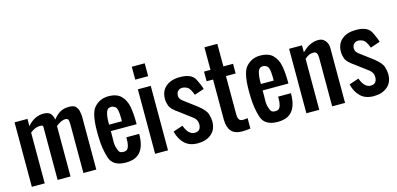

<svg xmlns="http://www.w3.org/2000/svg" viewBox="-74 -1316 3722 1798"><g transform="rotate(-15 1787.0 -417.5)"><path d="M307.1 -519Q307.1 -531.2 275.9 -531.2Q230 -531.2 182.1 -491.7V0H57.1V-625H182.1V-554.2Q249 -633.8 337.9 -633.8Q382.8 -633.8 403.8 -614Q424.8 -594.2 432.1 -551.3Q462.9 -591.8 498.5 -612.8Q534.2 -633.8 585 -633.8Q635.7 -633.8 652.8 -611.8Q669.9 -589.8 673.6 -573.5Q677.2 -557.1 679.7 -541.7Q682.1 -526.4 682.1 -517.6V0H557.1V-463.9Q557.1 -515.6 547.1 -523.4Q537.1 -531.2 525.9 -531.2Q483.9 -531.2 432.1 -489.3V0H307.1Z M906.7 -375H1030.8V-412.6Q1029.3 -499.5 1008.3 -515.4Q987.3 -531.2 968.8 -531.2Q930.7 -531.2 919.2 -494.6Q907.7 -458 906.7 -409.2ZM968.3 8.8Q841.8 8.8 812.7 -84.7Q783.7 -178.2 781.7 -282.2Q773.4 -508.8 828.6 -571.3Q883.8 -633.8 967.3 -633.8Q1050.3 -633.8 1091.3 -590.8Q1132.3 -547.9 1144.5 -481.9Q1156.7 -416 1156.7 -327.1V-312.5H906.7V-261.2Q902.8 -191.4 910.4 -162.6Q918 -133.8 928 -113.8Q938 -93.8 973.1 -93.8Q1008.3 -93.8 1019.5 -122.1Q1030.8 -150.4 1031.7 -192.4V-218.8H1155.8V-193.8Q1151.4 -93.8 1106.4 -42.5Q1061.5 8.8 968.3 8.8Z M1252.4 0V-625H1377.4V0ZM1252.4 -718.8V-843.8H1377.4V-718.8Z M1567.4 -187.5Q1601.1 -93.8 1662.6 -93.8Q1724.1 -93.8 1723.6 -163.1Q1723.6 -199.7 1692.4 -228.5L1567.4 -322.3Q1498.5 -368.7 1486.1 -405.5Q1473.6 -442.4 1473.6 -468.8Q1473.6 -548.8 1524.7 -591.3Q1575.7 -633.8 1661.1 -633.8Q1774.9 -633.8 1807.6 -568.8Q1840.3 -503.9 1848.6 -468.8L1754.9 -437.5Q1730.5 -503.9 1705.3 -517.6Q1680.2 -531.2 1655.8 -531.2Q1631.3 -531.2 1615 -514.6Q1598.6 -498 1598.6 -468.8Q1598.6 -439.5 1629.9 -416L1754.9 -322.3Q1824.2 -267.6 1836.4 -226.1Q1848.6 -184.6 1848.6 -156.2Q1848.6 -76.2 1797.6 -33.7Q1746.6 8.8 1665.5 8.8Q1584.5 8.8 1537.6 -37.1Q1490.7 -83 1473.6 -156.2Z M2098.1 8.8Q2024.4 8.8 1991 -28.8Q1957.5 -66.4 1956.5 -142.6V-531.2H1894V-625H1956.5V-843.8H2081.5V-625H2175.3V-531.2H2081.5V-166.5Q2081.5 -128.9 2091.8 -111.3Q2102.1 -93.8 2133.3 -93.8Q2147 -93.8 2175.3 -98.6V2.9Q2128.4 8.8 2098.1 8.8Z M2378.4 -375H2502.4V-412.6Q2501 -499.5 2480 -515.4Q2459 -531.2 2440.4 -531.2Q2402.3 -531.2 2390.9 -494.6Q2379.4 -458 2378.4 -409.2ZM2439.9 8.8Q2313.5 8.8 2284.4 -84.7Q2255.4 -178.2 2253.4 -282.2Q2245.1 -508.8 2300.3 -571.3Q2355.5 -633.8 2439 -633.8Q2522 -633.8 2563 -590.8Q2604 -547.9 2616.2 -481.9Q2628.4 -416 2628.4 -327.1V-312.5H2378.4V-261.2Q2374.5 -191.4 2382.1 -162.6Q2389.6 -133.8 2399.7 -113.8Q2409.7 -93.8 2444.8 -93.8Q2480 -93.8 2491.2 -122.1Q2502.4 -150.4 2503.4 -192.4V-218.8H2627.4V-193.8Q2623 -93.8 2578.1 -42.5Q2533.2 8.8 2439.9 8.8Z M2718.8 0V-625H2843.8V-557.6Q2871.6 -583 2889.2 -596.4Q2906.7 -609.9 2937.7 -621.8Q2968.8 -633.8 3006.3 -633.8Q3043.9 -633.8 3068.8 -604.5Q3093.8 -575.2 3093.8 -532.7V0H2968.8V-468.8Q2968.8 -501.5 2959.7 -516.4Q2950.7 -531.2 2928.2 -531.2Q2905.8 -531.2 2887.7 -523.7Q2869.6 -516.1 2843.8 -494.6V0Z M3273.4 -187.5Q3307.1 -93.8 3368.7 -93.8Q3430.2 -93.8 3429.7 -163.1Q3429.7 -199.7 3398.4 -228.5L3273.4 -322.3Q3204.6 -368.7 3192.1 -405.5Q3179.7 -442.4 3179.7 -468.8Q3179.7 -548.8 3230.7 -591.3Q3281.7 -633.8 3367.2 -633.8Q3481 -633.8 3513.7 -568.8Q3546.4 -503.9 3554.7 -468.8L3460.9 -437.5Q3436.5 -503.9 3411.4 -517.6Q3386.2 -531.2 3361.8 -531.2Q3337.4 -531.2 3321 -514.6Q3304.7 -498 3304.7 -468.8Q3304.7 -439.5 3335.9 -416L3460.9 -322.3Q3530.3 -267.6 3542.5 -226.1Q3554.7 -184.6 3554.7 -156.2Q3554.7 -76.2 3503.7 -33.7Q3452.6 8.8 3371.6 8.8Q3290.5 8.8 3243.7 -37.1Q3196.8 -83 3179.7 -156.2Z"/></g></svg>

Font: Oswald-Regular
Style: Regular
Weight: 400
Designer: vernon adams
Foundry: vernon adams
Version: Version 2.002; ttfautohint (v0.92.18-e454-dirty) -l 8 -r 50 